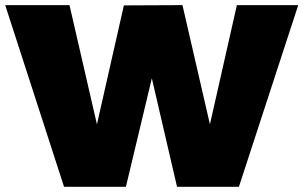

<svg xmlns="http://www.w3.org/2000/svg" viewBox="-25 -721 1171 741"><path d="M-4.9 -701.2H243.2L349.1 -241.2L453.1 -700.2L679.2 -701.2L785.2 -241.2L889.2 -701.2H1126L897 0H658.2L561 -418.9L460.9 0H222.2Z"/></svg>

Font: Trueno Black
Style: Regular
Weight: 900
Designer: Julieta Ulanovsky
Foundry: Julieta Ulanovsky
Version: Version 3.001b | FøM Fix